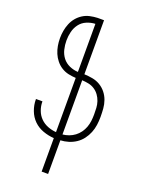

<svg xmlns="http://www.w3.org/2000/svg" viewBox="-173 -817 846 1115"><g transform="rotate(20 250.0 -260.0)"><path d="M230 215V8Q196 6 162.5 -6Q129 -18 104.5 -42Q80 -66 67.5 -99.5Q55 -133 55 -167V-170H95V-168Q95 -141 104.5 -115Q114 -89 133 -70Q152 -51 177.5 -41Q203 -31 230 -29V-364Q207 -365 184 -370Q161 -375 141 -387.5Q121 -400 106 -418.5Q91 -437 82 -458.5Q73 -480 69 -503Q65 -526 65 -550Q65 -573 69 -596Q73 -619 82 -641Q91 -663 106 -681Q121 -699 141 -711.5Q161 -724 184 -729Q207 -734 230 -735H270V-401Q295 -400 320.5 -395.5Q346 -391 368 -378Q390 -365 406 -345Q422 -325 430.5 -301Q439 -277 441 -251.5Q443 -226 443 -201V-200Q443 -175 439.5 -150Q436 -125 426.5 -101.5Q417 -78 401.5 -57.5Q386 -37 365 -23Q344 -9 319.5 -1.5Q295 6 270 7V215ZM230 -401V-698Q203 -697 177 -686Q151 -675 134.5 -653Q118 -631 111.5 -604Q105 -577 105 -550Q105 -522 111.5 -495Q118 -468 134.5 -446.5Q151 -425 177 -413.5Q203 -402 230 -401ZM270 -29Q290 -31 309 -38Q328 -45 344 -57Q360 -69 372 -85.5Q384 -102 391 -121Q398 -140 400.5 -160Q403 -180 403 -200V-201Q403 -221 402 -241Q401 -261 394.5 -280.5Q388 -300 376 -316.5Q364 -333 347 -344Q330 -355 310 -359Q290 -363 270 -364Z"/></g></svg>

Font: Iosevka Extralight
Style: Regular
Weight: 200
Monospace: yes
Designer: Belleve Invis
Foundry: Belleve Invis
Version: Version 32.0.1; ttfautohint (v1.8.4)